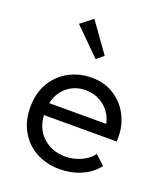

<svg xmlns="http://www.w3.org/2000/svg" viewBox="-133 -803 776 902"><g transform="rotate(20 254.5 -352.0)"><path d="M479 -206H115Q119 -138 163.5 -97.5Q208 -57 274 -57Q316 -57 352.5 -73.5Q389 -90 411 -119L458 -76Q427 -35 377 -13.5Q327 8 270 8Q205 8 153 -20Q101 -48 71.5 -99.5Q42 -151 42 -220Q42 -291 73 -342.5Q104 -394 155.5 -421Q207 -448 267 -448Q332 -448 380 -417Q428 -386 453.5 -336Q479 -286 479 -231ZM119 -267H404Q394 -318 354 -350.5Q314 -383 260 -383Q208 -383 169.5 -352Q131 -321 119 -267ZM123 -665 183 -712 288 -565 253 -536Z"/></g></svg>

Font: Tilda Sans
Style: Regular
Weight: 400
Designer: ParaType Ltd
Foundry: ParaType Ltd
Version: Version 1.002W